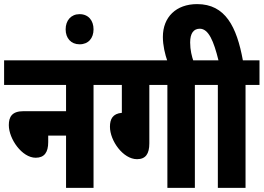

<svg xmlns="http://www.w3.org/2000/svg" viewBox="-20 -916 1285 936"><path d="M0 -622V-502H302V-374H95C38 -374 23 -346 23 -306C23 -239 87 -147 154 -147C196 -147 215 -173 215 -223V-255H302V0H436V-502H504V-622Z M300 -773C300 -730 326 -700 368 -700C411 -700 436 -730 436 -773C436 -816 411 -847 368 -847C326 -847 300 -816 300 -773Z M708 -502H796V0H930V-502H998V-622H492V-502H574V-366C529 -362 516 -335 516 -298C516 -230 580 -140 648 -140C690 -140 708 -166 708 -217Z M797 -615H924C915 -641 907 -672 907 -709C907 -754 924 -776 954 -776C997 -776 1022 -715 1045 -622H986V-502H1042V0H1177V-502H1245V-622H1164C1134 -785 1079 -896 941 -896C839 -896 774 -833 774 -736C774 -695 784 -652 797 -615Z"/></svg>

Font: Noto Sans Devanagari UI ExtraCondensed ExtraBold
Style: Regular
Weight: 800
Width: 2
Designer: Jelle Bosma - Monotype Design Team
Foundry: Monotype Imaging Inc.
Version: Version 2.003